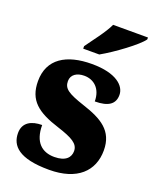

<svg xmlns="http://www.w3.org/2000/svg" viewBox="-144 -849 760 942"><g transform="rotate(20 236.0 -378.0)"><path d="M183 -619V-606H267C333 -643 439 -721 463 -756V-766H281C261 -721 210 -658 183 -619ZM228 10C375 10 449 -63 449 -171C449 -274 380 -313 279 -346C192 -375 167 -392 167 -431C167 -465 196 -483 234 -483C285 -483 325 -448 325 -382C396 -382 428 -406 428 -453C428 -500 378 -550 250 -550C117 -550 29 -497 29 -381C29 -280 86 -237 200 -201C277 -176 313 -157 313 -118C313 -86 291 -58 231 -58C167 -58 122 -95 122 -185C68 -185 24 -164 24 -108C24 -42 70 10 228 10Z"/></g></svg>

Font: Noto Serif Sinhala SemiCondensed Black
Style: Regular
Weight: 900
Width: 4
Designer: Jelle Bosma - Monotype Design Team
Foundry: Monotype Imaging Inc.
Version: Version 2.007